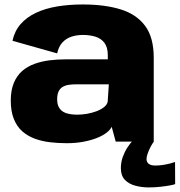

<svg xmlns="http://www.w3.org/2000/svg" viewBox="-20 -618 784 838"><path d="M271.5 7Q309.5 7 342.2 1Q375 -5 401 -15Q427 -25 444 -38Q461 -51 467.5 -64.5L485 0H651V-366Q651 -454.5 613.5 -505Q576 -555.5 506.8 -577Q437.5 -598.5 341.5 -598.5Q281 -598.5 229 -589.8Q177 -581 136.8 -562Q96.5 -543 70 -512.8Q43.5 -482.5 34.5 -440L229.5 -385Q236 -415 252.5 -432.8Q269 -450.5 292 -458Q315 -465.5 342 -465.5Q372 -465.5 396.8 -457.8Q421.5 -450 436 -430.8Q450.5 -411.5 450.5 -376.5V-359H266.5Q231 -359 196.5 -354.8Q162 -350.5 131.2 -339.5Q100.5 -328.5 77.2 -308.5Q54 -288.5 40.5 -256.5Q27 -224.5 27 -179Q27 -131 40.8 -97.8Q54.5 -64.5 78.2 -44Q102 -23.5 133.2 -12.2Q164.5 -1 200 3Q235.5 7 271.5 7ZM317 -117.5Q301 -117.5 285.2 -120Q269.5 -122.5 257 -129.5Q244.5 -136.5 237 -149.8Q229.5 -163 229.5 -184.5Q229.5 -206 235.8 -219Q242 -232 253.5 -238.8Q265 -245.5 280.5 -247.8Q296 -250 313.5 -250H455L450 -174Q447 -160.5 433.5 -150Q420 -139.5 400.5 -132.2Q381 -125 359.2 -121.2Q337.5 -117.5 317 -117.5ZM629 200Q655.5 200 680 197.2Q704.5 194.5 722 191.2Q739.5 188 744.5 185.5L744 89Q738 91.5 723.8 95.2Q709.5 99 692 101.8Q674.5 104.5 658.5 104.5Q638 104.5 628.8 96.8Q619.5 89 619.5 76.5Q619.5 66 624.8 51.2Q630 36.5 637.5 22.5Q645 8.5 651.5 0H555.5Q546.5 10 535.2 27.2Q524 44.5 515.8 67.2Q507.5 90 507.5 116Q507.5 148.5 525 166.8Q542.5 185 570.5 192.5Q598.5 200 629 200Z"/></svg>

Font: Anybody UltraCondensed Thin ExtraBold
Style: Regular
Weight: 800
Version: Version 1.111